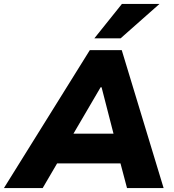

<svg xmlns="http://www.w3.org/2000/svg" viewBox="-66 -961 890 981"><path d="M-46 0 393 -705H556L770 0H583L533 -189L591 -126H183L262 -188L152 0ZM448 -515 287 -240 268 -278H556L524 -239L453 -515ZM416 -765 557 -941H749L550 -765Z"/></svg>

Font: Nunito Sans 8pt Black
Style: Italic
Weight: 900
Italic angle: -9°
Version: Version 3.101;gftools[0.9.27]